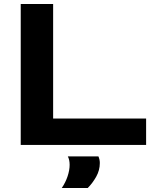

<svg xmlns="http://www.w3.org/2000/svg" viewBox="-20 -720 771 954"><path d="M83 0V-700H244V-131H706V0ZM287 214Q306 186 316 155.5Q326 125 326 99Q326 74 317 57H469Q476 73 476 90Q476 126 458 158Q440 190 416 214Z"/></svg>

Font: Georama Extended SemiBold
Style: Regular
Weight: 600
Width: 7
Designer: Jean-Baptiste Levee
Foundry: Production Type
Version: Version 1.000